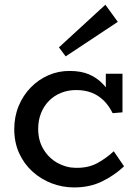

<svg xmlns="http://www.w3.org/2000/svg" viewBox="-20 -786 593 820"><path d="M296.9 14.5Q247.2 14.5 201.4 -2.8Q155.5 -20.2 119.2 -52.8Q82.9 -85.5 61.9 -131.5Q40.9 -177.6 40.9 -234.4Q40.9 -287.7 59.6 -333.1Q78.4 -378.5 111.2 -412.3Q144 -446 186.9 -464.7Q229.9 -483.5 278.2 -483Q325.6 -483 359.9 -468.5Q394.3 -453.9 419.6 -427.2Q444.9 -400.5 463.2 -363.3L431.9 -370.6V-471H503.1V-306.2L461.1 -302.7Q444.8 -335.3 422.4 -357.2Q400.1 -379.1 370.9 -390.3Q341.6 -401.4 305.1 -401.4Q270.5 -401.4 241 -389.5Q211.4 -377.7 189.5 -355.6Q167.5 -333.5 155.3 -303Q143.1 -272.4 143.1 -235.5Q143.1 -185.4 165.9 -148.1Q188.6 -110.8 225.4 -90.2Q262.2 -69.7 303.5 -69.2Q356.4 -68.3 394.6 -88.8Q432.8 -109.3 465.9 -140L509.8 -75.7Q469.5 -37.5 416.6 -11.5Q363.7 14.5 296.9 14.5ZM260.5 -545.2 231.7 -583.7 430 -765.8 483.1 -692.7Z"/></svg>

Font: BioRhyme ExtraBold
Style: Regular
Weight: 800
Designer: Aoife Mooney
Foundry: Aoife Mooney Type
Version: Version 1.600;gftools[0.9.33]